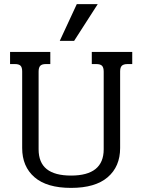

<svg xmlns="http://www.w3.org/2000/svg" viewBox="-20 -900 693 935"><path d="M354 -880H456L341 -701H271ZM88 -179V-552Q88 -572 80 -580Q72 -588 53 -588H29V-647H225V-588H203Q184 -588 176 -579.5Q168 -571 168 -551V-173Q168 -108 207.5 -76.5Q247 -45 326 -45Q485 -45 485 -173V-551Q485 -571 477 -579.5Q469 -588 449 -588H427V-647H624V-588H601Q582 -588 573.5 -580Q565 -572 565 -552V-179Q565 -89 504.5 -37Q444 15 326 15Q208 15 148 -37Q88 -89 88 -179Z"/></svg>

Font: Pridi Light
Style: Regular
Weight: 300
Version: Version 1.002